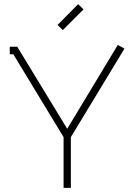

<svg xmlns="http://www.w3.org/2000/svg" viewBox="-20 -904 647 924"><path d="M282 -759 382 -859 356 -884 257 -784ZM304 -285H303L63 -679H27V-643H44L286 -244V0H321V-244L579 -670L547 -688Z"/></svg>

Font: Rawengulk
Style: Regular
Weight: 400
Version: Version 0.9